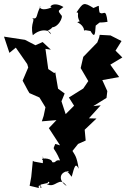

<svg xmlns="http://www.w3.org/2000/svg" viewBox="-40 -912 649 959"><path d="M163 10 198 2C200 -14 219 7 193 7C238 33 255 -37 293 17C251 -9 254 -53 303 -58C295 -36 278 -83 318 -29C332 -80 337 -102 353 -69C343 -133 334 -137 322 -158L350 -193L388 -210L383 -264L442 -320L404 -321L463 -386L426 -382L492 -423L496 -457L471 -512L555 -527L511 -589L571 -625L537 -659L567 -707L512 -735L458 -738L455 -724L446 -700L376 -628L363 -572L401 -507L376 -470L304 -425L330 -384L288 -342L267 -406L283 -445L250 -469L236 -551L231 -547L201 -567L187 -668L214 -664L173 -702L137 -686L85 -713L-20 -729L7 -648L39 -674L96 -592L101 -575L73 -509C85 -488 95 -466 107 -447L157 -425L187 -376L178 -333L169 -306L242 -312L204 -272L260 -186L236 -193C221 -156 227 -188 260 -111C233 -115 242 -97 221 -102C218 -127 146 -123 178 -111L174 -132V-97L130 -105L124 -109L116 -28L108 16L154 27C147 -2 181 30 161 25ZM198 -758C247 -783 208 -796 207 -777C249 -764 279 -831 266 -836C247 -861 250 -856 277 -877C213 -915 193 -856 234 -883C163 -845 151 -882 162 -879C138 -837 151 -812 119 -822C141 -813 109 -798 124 -736C166 -774 213 -761 214 -741ZM412 -757C431 -725 435 -731 438 -784C472 -810 442 -794 497 -803C488 -878 478 -832 457 -850C448 -890 466 -888 427 -872C376 -904 375 -897 342 -850C360 -850 339 -838 358 -805C326 -797 370 -807 382 -758C399 -770 429 -796 377 -763Z"/></svg>

Font: Asimov Aggro
Style: Condensed
Weight: 500
Designer: Google
Version: Version 2.000980; 2014